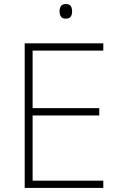

<svg xmlns="http://www.w3.org/2000/svg" viewBox="-20 -928 591 948"><path d="M490 0H102V-714H490V-678H141V-394H470V-358H141V-36H490ZM304 -908Q323 -908 329.5 -898Q336 -888 336 -872Q336 -856 329.5 -846Q323 -836 304 -836Q288 -836 281 -846Q274 -856 274 -872Q274 -888 281 -898Q288 -908 304 -908Z"/></svg>

Font: Noto Sans Bengali ExtraLight
Style: Regular
Weight: 200
Designer: Jelle Bosma - Monotype Design Team
Foundry: Monotype Imaging Inc.
Version: Version 2.003; ttfautohint (v1.8.4.7-5d5b)